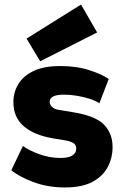

<svg xmlns="http://www.w3.org/2000/svg" viewBox="-20 -806 546 846"><path d="M266 20Q190 20 126.5 -4Q63 -28 30 -56L81 -163Q106 -144 152 -127Q198 -110 246 -110Q282 -110 299 -121Q316 -132 316 -151Q316 -168 303 -176Q290 -184 264 -188L216 -196Q131 -210 85 -249.5Q39 -289 39 -356Q39 -399 60.5 -435Q82 -471 127.5 -493Q173 -515 246 -515Q318 -515 374.5 -496.5Q431 -478 459 -458L418 -351Q402 -362 375.5 -370.5Q349 -379 319 -384Q289 -389 262 -389Q199 -389 199 -358Q199 -343 211 -333.5Q223 -324 238 -322L299 -312Q400 -296 438 -257Q476 -218 476 -158Q476 -111 455 -70.5Q434 -30 388 -5Q342 20 266 20ZM157 -536 97 -636 337 -786 408 -663Z"/></svg>

Font: Braah One
Style: Regular
Weight: 400
Designer: Ashish Kumar
Foundry: Ashish Kumar
Version: Version 1.001; ttfautohint (v1.8.4.7-5d5b);gftools[0.9.29]